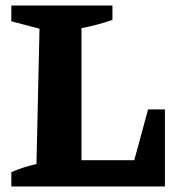

<svg xmlns="http://www.w3.org/2000/svg" viewBox="-20 -675 640 695"><path d="M516 -279H577V0H21V-52Q65 -71 112 -81L123 -571L21 -598V-655H387V-603Q336 -585 275 -573V-95H466Z"/></svg>

Font: Piazzolla SC
Style: Bold
Weight: 700
Designer: Juan Pablo del Peral
Foundry: Huerta Tipografica
Version: Version 1.330